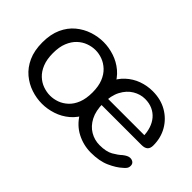

<svg xmlns="http://www.w3.org/2000/svg" viewBox="-62 -786 1095 1095"><g transform="rotate(45 485.0 -239.0)"><path d="M299 10.5Q255 10.5 211.8 -3.8Q168.5 -18 132.2 -48.2Q96 -78.5 74.5 -126Q53 -173.5 53 -239Q53 -304.5 74.5 -351.8Q96 -399 132.2 -429Q168.5 -459 211.8 -473.2Q255 -487.5 299 -487.5Q342 -487.5 385.5 -473.2Q429 -459 464.8 -429Q500.5 -399 522 -351.8Q543.5 -304.5 543.5 -239Q543.5 -173.5 522 -126Q500.5 -78.5 464.8 -48.2Q429 -18 385.5 -3.8Q342 10.5 299 10.5ZM299 -55Q327 -55 354.8 -65Q382.5 -75 406 -96.8Q429.5 -118.5 443.5 -153.8Q457.5 -189 457.5 -239Q457.5 -288.5 443.5 -323.2Q429.5 -358 406 -380Q382.5 -402 354.8 -412.2Q327 -422.5 299 -422.5Q271 -422.5 242.5 -412.2Q214 -402 190.8 -380Q167.5 -358 153.2 -323.2Q139 -288.5 139 -239Q139 -189 153.2 -153.8Q167.5 -118.5 190.8 -96.8Q214 -75 242.5 -65Q271 -55 299 -55ZM693.5 10.5Q633.5 10.5 580.2 -17Q527 -44.5 494 -99.8Q461 -155 461 -239Q461 -302.5 480.8 -349.2Q500.5 -396 534 -426.8Q567.5 -457.5 609.2 -472.5Q651 -487.5 695 -487.5Q760.5 -487.5 810.2 -458.8Q860 -430 888.2 -381.2Q916.5 -332.5 916.5 -271Q916.5 -247 904.2 -236Q892 -225 867 -225H534.5V-276H853L839 -261.5Q839 -298 829.2 -328Q819.5 -358 801 -379.8Q782.5 -401.5 756 -413.5Q729.5 -425.5 695.5 -425.5Q658 -425.5 623 -404.8Q588 -384 566 -342.5Q544 -301 544 -239Q544 -178.5 565.2 -137.5Q586.5 -96.5 621.8 -75.8Q657 -55 698.5 -55Q751 -55 781.8 -72.5Q812.5 -90 832 -108.5Q843 -117 853.2 -122.2Q863.5 -127.5 874.5 -127.5Q888 -127.5 897.8 -119.8Q907.5 -112 907.5 -97.5Q907.5 -84 900.8 -74.8Q894 -65.5 883 -57Q856 -32 809 -10.8Q762 10.5 693.5 10.5Z"/></g></svg>

Font: Sono
Style: Regular
Weight: 400
Designer: Tyler Finck
Foundry: Tyler Finck
Version: Version 2.112